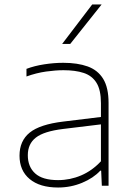

<svg xmlns="http://www.w3.org/2000/svg" viewBox="-20 -828 593 856"><path d="M239 8Q157.5 8 112.2 -29.8Q67 -67.5 67 -134Q67 -200 112.5 -236.8Q158 -273.5 262 -286L430 -306.5V-368Q430 -427 410.2 -458.8Q390.5 -490.5 353.2 -502.8Q316 -515 263 -515Q228 -515 185.2 -509Q142.5 -503 98 -487V-521Q133.5 -534.5 177.2 -541.2Q221 -548 262 -548Q325.5 -548 370.8 -531.8Q416 -515.5 440 -476.5Q464 -437.5 464 -369V0H434L431 -67H427Q396.5 -34 346 -13Q295.5 8 239 8ZM104 -136Q104 -84.5 136.8 -54.8Q169.5 -25 239 -25Q292.5 -25 341.8 -46Q391 -67 430 -109V-273.5L261 -253Q175.5 -242.5 139.8 -214.5Q104 -186.5 104 -136ZM257 -632 391 -808H433L293 -632Z"/></svg>

Font: Encode Sans Expanded Expanded Thin
Style: Regular
Weight: 100
Width: 7
Designer: Multiple Designers
Foundry: Impallari Type
Version: Version 3.000; ttfautohint (v1.8.3) -l 8 -r 50 -G 200 -x 14 